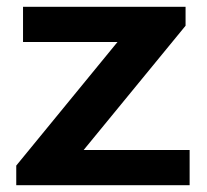

<svg xmlns="http://www.w3.org/2000/svg" viewBox="-20 -547 610 567"><path d="M28 0V-58L327 -423H48V-527H528V-471L227 -104H540V0Z"/></svg>

Font: Archivo SemiExpanded SemiBold
Style: Regular
Weight: 600
Width: 6
Designer: Hector Gatti
Foundry: Omnibus-Type
Version: Version 2.001